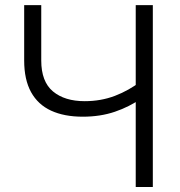

<svg xmlns="http://www.w3.org/2000/svg" viewBox="-20 -748 721 768"><path d="M311 -281.2Q236.8 -281.2 184.3 -305.4Q131.8 -329.6 104.2 -379.6Q76.7 -429.7 76.7 -505.9V-727.5H145V-505.9Q145 -421.4 191.9 -382.3Q238.8 -343.3 318.8 -343.3Q383.8 -343.3 439.9 -364.7Q496.1 -386.2 544.9 -423.8V-354Q497.6 -320.8 439.5 -301Q381.3 -281.2 311 -281.2ZM522.9 0V-727.5H591.3V0Z"/></svg>

Font: Inter 20pt Light
Style: Regular
Weight: 300
Version: Version 4.001;git-66647c0bb